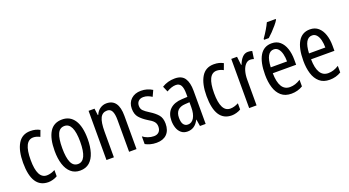

<svg xmlns="http://www.w3.org/2000/svg" viewBox="-53 -1363 3585 1970"><g transform="rotate(-20 1739.0 -378.0)"><path d="M221 10Q43 10 43 -265Q43 -397 87.5 -472Q132 -547 223 -547Q255 -547 280 -540.5Q305 -534 326 -522L301 -455Q263 -475 229 -475Q126 -475 126 -266Q126 -61 230 -61Q252 -61 274.5 -67.5Q297 -74 320 -86V-18Q299 -5 271.5 2.5Q244 10 221 10Z M750 -269Q750 -186 730.5 -123Q711 -60 671 -25Q631 10 568 10Q509 10 469 -25Q429 -60 409 -122.5Q389 -185 389 -269Q389 -402 433 -474.5Q477 -547 570 -547Q656 -547 703 -476.5Q750 -406 750 -269ZM472 -269Q472 -166 495.5 -113.5Q519 -61 570 -61Q668 -61 668 -269Q668 -476 570 -476Q518 -476 495 -424.5Q472 -373 472 -269Z M1054 -547Q1185 -547 1185 -364V0H1104V-348Q1104 -411 1088 -443Q1072 -475 1036 -475Q984 -475 961 -429Q938 -383 938 -279V0H857V-537H922L931 -464H936Q953 -504 984.5 -525.5Q1016 -547 1054 -547Z M1555 -144Q1555 -70 1515 -30Q1475 10 1403 10Q1366 10 1335 1.5Q1304 -7 1281 -20V-104Q1303 -86 1335 -74.5Q1367 -63 1400 -63Q1435 -63 1455 -83.5Q1475 -104 1475 -141Q1475 -173 1456.5 -195Q1438 -217 1393 -242Q1343 -273 1312 -308.5Q1281 -344 1281 -406Q1281 -470 1322.5 -508.5Q1364 -547 1431 -547Q1498 -547 1554 -512L1524 -447Q1503 -461 1480 -469.5Q1457 -478 1432 -478Q1398 -478 1378.5 -459Q1359 -440 1359 -408Q1359 -376 1378 -356Q1397 -336 1444 -307Q1494 -276 1524.5 -241Q1555 -206 1555 -144Z M1800 -547Q1876 -547 1908 -499Q1940 -451 1940 -362V0H1878L1866 -74H1864Q1822 10 1741 10Q1700 10 1673 -12.5Q1646 -35 1633.5 -71.5Q1621 -108 1621 -150Q1621 -230 1667 -274Q1713 -318 1798 -322L1859 -325V-360Q1859 -422 1842 -451Q1825 -480 1787 -480Q1743 -480 1686 -447L1660 -508Q1723 -547 1800 -547ZM1812 -263Q1704 -257 1704 -152Q1704 -103 1721 -79.5Q1738 -56 1769 -56Q1811 -56 1835.5 -97.5Q1860 -139 1860 -212V-266Z M2224 10Q2046 10 2046 -265Q2046 -397 2090.5 -472Q2135 -547 2226 -547Q2258 -547 2283 -540.5Q2308 -534 2329 -522L2304 -455Q2266 -475 2232 -475Q2129 -475 2129 -266Q2129 -61 2233 -61Q2255 -61 2277.5 -67.5Q2300 -74 2323 -86V-18Q2302 -5 2274.5 2.5Q2247 10 2224 10Z M2599 -547Q2623 -547 2645 -540L2633 -456Q2616 -463 2593 -463Q2565 -463 2542.5 -439Q2520 -415 2508 -374Q2496 -333 2496 -280V0H2415V-537H2478L2489 -445H2494Q2511 -492 2537.5 -519.5Q2564 -547 2599 -547Z M2857 -546Q2912 -546 2948 -514.5Q2984 -483 3002 -429.5Q3020 -376 3020 -309V-253H2765Q2768 -59 2884 -59Q2913 -59 2941.5 -68Q2970 -77 3000 -96V-24Q2944 10 2875 10Q2807 10 2765 -26.5Q2723 -63 2704 -125Q2685 -187 2685 -265Q2685 -402 2728.5 -474Q2772 -546 2857 -546ZM2857 -480Q2816 -480 2793 -440Q2770 -400 2766 -317H2944Q2944 -361 2935 -398Q2926 -435 2906.5 -457.5Q2887 -480 2857 -480ZM2984 -757Q2972 -736 2948 -707.5Q2924 -679 2897.5 -651.5Q2871 -624 2850 -606H2798V-617Q2856 -699 2887 -766H2984Z M3275 -546Q3330 -546 3366 -514.5Q3402 -483 3420 -429.5Q3438 -376 3438 -309V-253H3183Q3186 -59 3302 -59Q3331 -59 3359.5 -68Q3388 -77 3418 -96V-24Q3362 10 3293 10Q3225 10 3183 -26.5Q3141 -63 3122 -125Q3103 -187 3103 -265Q3103 -402 3146.5 -474Q3190 -546 3275 -546ZM3275 -480Q3234 -480 3211 -440Q3188 -400 3184 -317H3362Q3362 -361 3353 -398Q3344 -435 3324.5 -457.5Q3305 -480 3275 -480Z"/></g></svg>

Font: Noto Sans Thai ExtCond
Style: Regular
Weight: 400
Width: 2
Designer: Monotype Design Team
Foundry: Monotype Imaging Inc.
Version: Version 2.002; ttfautohint (v1.8.4.7-5d5b)